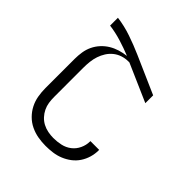

<svg xmlns="http://www.w3.org/2000/svg" viewBox="-203 -867 1006 1006"><g transform="rotate(45 300.0 -363.5)"><path d="M297 8Q269 8 240.5 3Q212 -2 186 -14.5Q160 -27 139.5 -47.5Q119 -68 106 -93.5Q93 -119 88 -147.5Q83 -176 83 -205V-423Q83 -448 87 -473.5Q91 -499 102 -522Q113 -545 130.5 -564Q148 -583 169.5 -596Q191 -609 215.5 -616.5Q240 -624 266 -627Q224 -644 180 -657.5Q136 -671 91 -677V-735Q145 -728 197.5 -710Q250 -692 300 -670L509 -578V-520L299 -612H292Q269 -612 247.5 -605Q226 -598 208.5 -584Q191 -570 179 -551Q167 -532 160 -511Q153 -490 150.5 -467.5Q148 -445 148 -423V-205Q148 -184 151 -164Q154 -144 163 -125.5Q172 -107 186 -92Q200 -77 218 -67.5Q236 -58 256.5 -54Q277 -50 297 -50Q325 -50 352 -56Q379 -62 400.5 -78.5Q422 -95 434 -120.5Q446 -146 446 -173V-176H511V-172Q511 -146 503.5 -120.5Q496 -95 481.5 -73Q467 -51 446 -35Q425 -19 400.5 -9Q376 1 350 4.5Q324 8 297 8Z"/></g></svg>

Font: Iosevka Light Extended
Style: Regular
Weight: 300
Width: 7
Monospace: yes
Designer: Belleve Invis
Foundry: Belleve Invis
Version: Version 32.5.0; ttfautohint (v1.8.4)